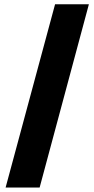

<svg xmlns="http://www.w3.org/2000/svg" viewBox="-20 -760 436 887"><path d="M163.1 106.4H5.9L234.4 -740.2H390.6Z"/></svg>

Font: Pretendard JP Black
Style: Regular
Weight: 900
Designer: Base glyphs from Inter by Rasmus Andersson; Hangeul glyphs from Noto Sans CJK(Source Han Sans) by Jang Soo-young and Kan
Foundry: Kil Hyung-jin
Version: Version 1.309